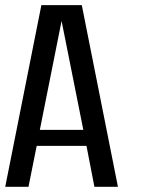

<svg xmlns="http://www.w3.org/2000/svg" viewBox="-29 -722 571 742"><path d="M293 -220.2 209 -641.1 125 -220.2ZM426.8 0H335.9L305.2 -158.2H112.8L81.1 0H-8.8L130.9 -702.1H287.1Z"/></svg>

Font: Favorite Color
Style: Regular
Weight: 400
Designer: Bryce Wilner
Version: Version 1.000;PS 1.0;hotconv 16.6.51;makeotf.lib2.5.65220 DE